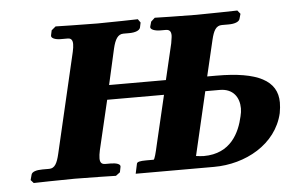

<svg xmlns="http://www.w3.org/2000/svg" viewBox="-39 -487 826 542"><g transform="rotate(-5 374.0 -216.5)"><path d="M574 -358C580 -383 587 -397 604 -397H623C641 -397 653 -402 655 -410L659 -424L651 -434C651 -434 569 -432 534 -432C495 -432 417 -434 417 -434L406 -424L402 -410C400 -402 414 -397 430 -397H445C456 -397 460 -391 460 -380C460 -374 458 -367 457 -358L433 -256H272L295 -358C301 -383 309 -397 325 -397H341C359 -397 371 -402 373 -410L376 -424L369 -434C369 -434 291 -432 255 -432C217 -432 136 -434 136 -434L124 -424L121 -410C119 -402 132 -397 147 -397H167C177 -397 181 -391 181 -380C181 -374 180 -367 178 -358L112 -75C105.9 -49 99 -35 83 -35H64C46 -35 34 -31 32 -23L28 -8L36 1C36 1 117 -1 152 -1C191 -1 269 1 269 1L281 -8L284 -23C286 -31 273 -35 257 -35H242C231 -35 227 -41 227 -52C227 -58 228 -66 230 -75L263 -215H424L392 -79C386 -52 382 -37 379 -35H358C340 -35 332 -33 331 -28L325 0H547C636 0 725 -48 745 -135C747 -146 748 -156 748 -165C748 -227 693 -256 576 -256H550ZM541 -215H582C620 -215 637 -189 637 -158C637 -151 636 -144 634 -136C624 -91 598 -33 521 -33C515 -33 507 -34 499 -35Z"/></g></svg>

Font: Linux Libertine O
Style: Bold Italic
Weight: 700
Italic angle: -11.5°
Designer: Philipp H. Poll
Foundry: Philipp H. Poll
Version: Version 4.1.0